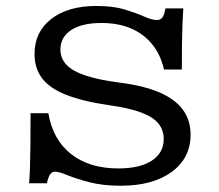

<svg xmlns="http://www.w3.org/2000/svg" viewBox="-20 -602 724 634"><path d="M378.7 11.3Q319.3 11.3 275.2 -0.3Q231.1 -11.9 202.8 -23.5Q174.6 -35.1 161.8 -35.1Q151.5 -35.1 145.1 -25.5Q138.8 -16 134.9 3.2H76.1Q77.7 -14.8 78.9 -45.9Q80 -77.1 80.5 -122.6Q80.9 -168.1 80.9 -228.1H139.7Q154.5 -140.4 215 -93.1Q275.4 -45.8 370.8 -45.8Q441.2 -45.8 480.9 -71.3Q520.6 -96.9 520.6 -142.8Q520.6 -172.8 503.1 -194.2Q485.5 -215.6 446.3 -230.4Q407.1 -245.2 341.4 -254.5Q252.5 -267.4 197.7 -289.2Q143 -311 118.5 -344.1Q94 -377.3 94 -423.8Q94 -496.4 149.1 -539.3Q204.2 -582.3 298.3 -582.3Q353.6 -582.3 391.8 -570.7Q429.9 -559.1 455.7 -547.5Q481.5 -535.9 498.1 -535.9Q510 -535.9 516.2 -544.3Q522.5 -552.7 526.4 -574.2H585.3Q583.7 -551.2 582.5 -522Q581.3 -492.7 580.9 -455.9Q580.5 -419.1 580.5 -372.3H521.6Q510.2 -422.2 482 -456.4Q453.7 -490.7 411.9 -508.4Q370 -526.1 314.7 -526.1Q250.8 -526.1 215.1 -502.9Q179.5 -479.6 179.5 -438.1Q179.5 -409.2 199.7 -387.9Q220 -366.6 263.1 -352.4Q306.2 -338.1 375.5 -329.1Q454.5 -319.1 506.1 -297Q557.7 -274.9 583.5 -240.3Q609.3 -205.7 609.3 -157.4Q609.3 -80.1 547.1 -34.4Q484.9 11.3 378.7 11.3Z"/></svg>

Font: Playfair 5pt SemiExpanded Light
Style: Regular
Weight: 300
Width: 6
Designer: Claus Eggers Sørensen
Foundry: Claus Eggers Sørensen
Version: Version 2.203